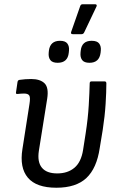

<svg xmlns="http://www.w3.org/2000/svg" viewBox="-20 -868 556 899"><path d="M244 11Q150 11 110.5 -36Q71 -83 85 -170L118 -381Q123 -412 117 -421Q111 -430 93 -430Q87 -430 78.5 -429.5Q70 -429 62 -428Q53 -427 55 -436L62 -484Q63 -489 65 -491Q67 -493 71 -494Q84 -496 98.5 -497Q113 -498 126 -498Q168 -498 188.5 -478Q209 -458 201 -406L162 -162Q154 -110 176 -83Q198 -56 248 -56Q297 -56 328.5 -82.5Q360 -109 369 -166L381 -243Q392 -314 395.5 -374.5Q399 -435 400 -478Q400 -487 409 -487H469Q478 -487 478 -478Q478 -438 474.5 -381.5Q471 -325 461 -260L447 -175Q433 -80 384.5 -34.5Q336 11 244 11ZM321 -708Q310 -708 313 -718L355 -838Q358 -848 366 -848H426Q430 -848 432 -845.5Q434 -843 432 -838L375 -718Q371 -708 362 -708ZM250 -574Q225 -574 215.5 -587Q206 -600 208 -621L209 -631Q215 -677 261 -677Q286 -677 295.5 -664Q305 -651 303 -631L302 -621Q297 -574 250 -574ZM399 -574Q374 -574 364.5 -587Q355 -600 357 -621L358 -631Q363 -677 409 -677Q435 -677 444.5 -664Q454 -651 452 -631L451 -621Q445 -574 399 -574Z"/></svg>

Font: Sofia Sans Semi Condensed
Style: Italic
Weight: 400
Italic angle: -9°
Designer: Botio Nikoltchev, Ani Petrova
Foundry: lettersoup
Version: Version 4.101